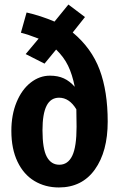

<svg xmlns="http://www.w3.org/2000/svg" viewBox="-20 -810 529 845"><path d="M454 -275Q454 -143 397.5 -64Q341 15 239 15Q179 15 131.5 -13.5Q84 -42 57 -98.5Q30 -155 30 -234Q30 -305 53 -360.5Q76 -416 115 -446.5Q154 -477 200 -477Q235 -477 261 -465Q287 -453 309 -428Q298 -483 279.5 -521Q261 -559 227 -592L176 -530L93 -572L150 -640Q104 -658 72 -666L97 -755Q159 -741 220 -715L281 -790L354 -735L300 -667Q383 -598 418.5 -503Q454 -408 454 -275ZM317 -252 316 -329Q285 -380 240 -380Q203 -380 185 -344.5Q167 -309 167 -237Q167 -155 186 -120Q205 -85 241 -85Q279 -85 298 -124.5Q317 -164 317 -252Z"/></svg>

Font: Fira Sans Compressed SemiBold
Style: Regular
Weight: 600
Width: 1
Designer: bBox Type GmbH & Carrois Corporate GbR & Edenspiekermann AG
Foundry: bBox Type GmbH & Carrois Corporate GbR & Edenspiekermann AG
Version: Version 4.301